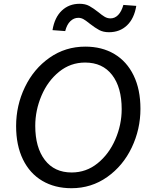

<svg xmlns="http://www.w3.org/2000/svg" viewBox="-20 -980 779 1013"><path d="M65 -315Q65 -424 111.5 -520.5Q158 -617 241.5 -675.5Q325 -734 430 -734Q518 -734 583.5 -695Q649 -656 685 -582Q721 -508 721 -406Q721 -298 675 -201.5Q629 -105 545.5 -46Q462 13 357 13Q269 13 203 -26Q137 -65 101 -139Q65 -213 65 -315ZM622 -404Q622 -519 571.5 -584.5Q521 -650 429 -650Q352 -650 292 -601.5Q232 -553 199 -475.5Q166 -398 166 -316Q166 -202 216.5 -136Q267 -70 358 -70Q435 -70 495 -118.5Q555 -167 588.5 -244.5Q622 -322 622 -404ZM455 -854Q434 -871 421 -878.5Q408 -886 393 -886Q370 -886 351.5 -868.5Q333 -851 324 -816L257 -821Q268 -888 306 -924Q344 -960 400 -960Q430 -960 451 -948.5Q472 -937 500 -915Q519 -899 533 -891Q547 -883 563 -883Q586 -883 603.5 -901Q621 -919 631 -954L699 -949Q688 -882 650 -846Q612 -810 555 -810Q525 -810 503.5 -821.5Q482 -833 455 -854Z"/></svg>

Font: Nebula Sans Medium
Style: Regular
Weight: 500
Italic angle: -9°
Designer: Paul D. Hunt for Adobe (as Source Sans)
Foundry: Nebula Entertainment & Broadcasting LLC
Version: Version 1.010